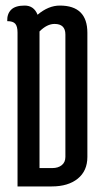

<svg xmlns="http://www.w3.org/2000/svg" viewBox="-20 -670 367 690"><path d="M176 -584Q149 -584 122 -557V-66H168Q189 -66 202 -76.5Q215 -87 215 -106V-546Q215 -584 176 -584ZM195 -650Q294 -650 294 -552V-106Q294 -56 259.5 -28Q225 0 166 0H43V-553Q43 -575 35 -584.5Q27 -594 6 -594Q5 -620 20 -635Q35 -650 68.5 -650Q102 -650 115 -617Q154 -650 195 -650Z"/></svg>

Font: Medula One
Style: Regular
Weight: 400
Designer: Luciano Vergara
Foundry: Luciano Vergara
Version: Version 1.002